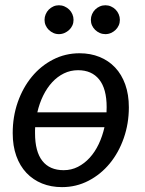

<svg xmlns="http://www.w3.org/2000/svg" viewBox="-20 -722 564 748"><path d="M29.5 0ZM221.5 7Q179 7 143.8 -7.2Q108.5 -21.5 83 -48.5Q57.5 -75.5 43.5 -114.5Q29.5 -153.5 29.5 -203.5Q29.5 -267.5 49.2 -324Q69 -380.5 104 -423Q139 -465.5 186.8 -490Q234.5 -514.5 290 -514.5Q332.5 -514.5 367.8 -500.2Q403 -486 428.5 -459Q454 -432 468 -392.8Q482 -353.5 482 -304Q482 -240.5 462.2 -184Q442.5 -127.5 407.5 -85Q372.5 -42.5 324.8 -17.8Q277 7 221.5 7ZM228 -59Q258 -59 283.5 -72Q309 -85 329.5 -107.5Q350 -130 364.5 -160.5Q379 -191 387 -226.5H117Q116.5 -220.5 116.5 -214.8Q116.5 -209 116.5 -203Q116.5 -131.5 145 -95.2Q173.5 -59 228 -59ZM284 -448.5Q254.5 -448.5 229 -436Q203.5 -423.5 183.2 -401.5Q163 -379.5 148.2 -349.5Q133.5 -319.5 125.5 -284.5H395Q395 -289.5 395.2 -294.2Q395.5 -299 395.5 -304.5Q395.5 -376 366.5 -412.2Q337.5 -448.5 284 -448.5ZM266.5 -644.5Q266.5 -633 262 -623Q257.5 -613 249.5 -605.5Q241.5 -598 231.2 -593.5Q221 -589 209.5 -589Q198 -589 188 -593.5Q178 -598 170.2 -605.5Q162.5 -613 158 -623Q153.5 -633 153.5 -644.5Q153.5 -656 158 -666.5Q162.5 -677 170.2 -684.8Q178 -692.5 188 -697Q198 -701.5 209.5 -701.5Q221 -701.5 231.2 -697Q241.5 -692.5 249.5 -684.8Q257.5 -677 262 -666.5Q266.5 -656 266.5 -644.5ZM447 -644.5Q447 -633 442.5 -623Q438 -613 430.2 -605.5Q422.5 -598 412.2 -593.5Q402 -589 390.5 -589Q379 -589 368.8 -593.5Q358.5 -598 350.8 -605.5Q343 -613 338.5 -623Q334 -633 334 -644.5Q334 -656 338.5 -666.5Q343 -677 350.8 -684.8Q358.5 -692.5 368.8 -697Q379 -701.5 390.5 -701.5Q402 -701.5 412.2 -697Q422.5 -692.5 430.2 -684.8Q438 -677 442.5 -666.5Q447 -656 447 -644.5Z"/></svg>

Font: Lato
Style: Italic
Weight: 400
Italic angle: -7°
Designer: Lukasz Dziedzic
Foundry: tyPoland Lukasz Dziedzic
Version: Version 2.007; 2014-02-27